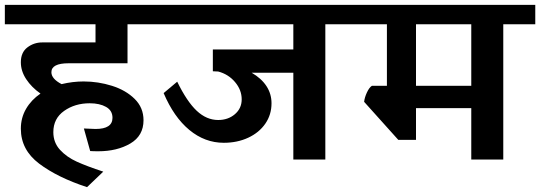

<svg xmlns="http://www.w3.org/2000/svg" viewBox="-42 -658 2228 792"><path d="M170 -360Q170 -333 212 -311Q258 -322 303 -322Q363 -322 420 -304Q477 -286 513.5 -250Q550 -214 550 -162Q550 -98 495.5 -66Q441 -34 363 -34Q340 -34 330 -35L304 -128L352 -126Q422 -126 422 -172Q422 -202 395.5 -217Q369 -232 328 -232Q267 -232 222.5 -200.5Q178 -169 178 -113Q178 -70 205.5 -40Q233 -10 275 9Q317 28 384 50L317 114Q195 74 119.5 17Q44 -40 44 -127Q44 -172 65.5 -209Q87 -246 125 -272Q88 -298 66 -331.5Q44 -365 44 -401Q44 -442 71 -462.5Q98 -483 132 -483H352V-558H-22V-638H616V-558H484V-397H241Q170 -397 170 -360Z M1432 -558H1300V0H1168V-358H996Q1036 -335 1057 -303Q1078 -271 1078 -232Q1078 -185 1052.5 -148Q1027 -111 982 -90Q937 -69 881 -69Q803 -69 739 -122Q675 -175 633 -274L689 -321Q729 -239 769.5 -201Q810 -163 858 -163Q899 -163 927 -187Q955 -211 955 -248Q955 -287 927.5 -319.5Q900 -352 858 -363L836 -364V-454H1168V-558H572V-638H1432Z M2166 -558H2034V0H1902V-212H1674V-81H1601L1460 -238Q1462 -256 1471.5 -276.5Q1481 -297 1492 -304H1554V-558H1388V-638H2166ZM1902 -304V-558H1674V-304Z"/></svg>

Font: AmikoBold
Style: Bold
Weight: 700
Designer: Pablo Impallari, Rodrigo Fuenzalida, Andres Torresi
Foundry: Impallari Type
Version: Version 1.000; ttfautohint (v1.3)